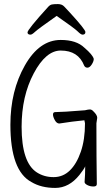

<svg xmlns="http://www.w3.org/2000/svg" viewBox="-20 -907 540 942"><path d="M251 15Q182 15 134 -14Q31 -69 31 -295Q31 -461 102 -586Q173 -711 278 -711Q355 -711 394 -673Q435 -638 440 -618Q440 -606 430 -590.5Q420 -575 409 -575Q398 -575 393 -585Q364 -659 278 -659Q205 -659 145.5 -547Q86 -435 86 -285Q86 -109 161 -61Q197 -38 243 -38Q289 -38 322.5 -70.5Q356 -103 376.5 -162.5Q397 -222 397 -302Q397 -305 395.5 -309.5Q394 -314 394 -316Q394 -317 395 -317Q333 -311 271 -301Q258 -301 249 -317.5Q240 -334 240 -345Q240 -357 251 -357Q285 -357 397 -366Q413 -370 421 -370Q430 -370 438 -361Q457 -343 457 -329L453 -302Q453 -132 455 -4Q455 8 439 8Q422 8 408.5 1Q395 -6 395 -14Q398 -50 398 -91Q393 -78 370 -49Q319 15 251 15ZM130 -737Q115 -737 115 -748Q115 -762 216 -873Q225 -883 234.5 -885Q244 -887 264 -887Q284 -887 295 -875Q306 -863 324 -844Q399 -762 399 -750Q399 -737 385 -737Q377 -737 361.5 -752.5Q346 -768 258 -829Q167 -765 152 -751Q137 -737 130 -737Z"/></svg>

Font: LXGW WenKai Mono TC Light
Style: Regular
Weight: 300
Designer: LXGW / Fontworks Inc.
Foundry: LXGW / Fontworks Inc.
Version: Version 1.330